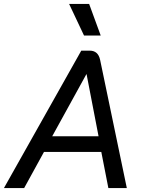

<svg xmlns="http://www.w3.org/2000/svg" viewBox="-48 -958 726 978"><path d="M468 -184H176L75 0H-28L366 -700H409Q452 -700 462 -653L598 0H504ZM218 -264H454L393 -580H392ZM304 -938H406L465 -777H380Z"/></svg>

Font: Bai Jamjuree Medium
Style: Italic
Weight: 500
Italic angle: -10°
Version: Version 1.000; ttfautohint (v1.6)